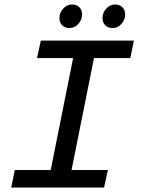

<svg xmlns="http://www.w3.org/2000/svg" viewBox="-20 -836 640 856"><path d="M30 0 46 -78H206L306 -577H145L162 -655H577L561 -577H399L299 -78H461L444 0ZM289 -711Q270 -711 257.5 -723Q245 -735 245 -756Q245 -779 261.5 -797.5Q278 -816 301 -816Q320 -816 333 -804.5Q346 -793 346 -771Q346 -748 329.5 -729.5Q313 -711 289 -711ZM482 -711Q462 -711 449.5 -723Q437 -735 437 -756Q437 -779 453.5 -797.5Q470 -816 493 -816Q512 -816 525 -804.5Q538 -793 538 -771Q538 -748 521.5 -729.5Q505 -711 482 -711Z"/></svg>

Font: Source Code Pro ExtraLight Medium
Style: Italic
Weight: 500
Italic angle: -11°
Monospace: yes
Version: Version 1.016;hotconv 1.0.116;makeotfexe 2.5.65601